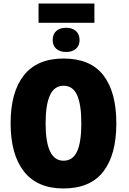

<svg xmlns="http://www.w3.org/2000/svg" viewBox="-20 -1056 727 1086"><path d="M339 10Q191 10 115.5 -86Q40 -182 40 -359Q40 -535 115 -630Q190 -725 340 -725Q491 -725 564.5 -630.5Q638 -536 638 -358Q638 -180 564 -85Q490 10 339 10ZM339 -147Q392 -147 416 -199.5Q440 -252 440 -358Q440 -465 416 -518Q392 -571 340 -571Q287 -571 262.5 -517Q238 -463 238 -358Q238 -147 339 -147ZM514 -927H198V-1036H514ZM430 -829Q430 -798 409.5 -780Q389 -762 354 -762Q319 -762 298.5 -780Q278 -798 278 -829Q278 -862 298 -880.5Q318 -899 354 -899Q389 -899 409.5 -880.5Q430 -862 430 -829Z"/></svg>

Font: Noto Sans Display Black Narrow
Style: Regular
Weight: 900
Width: 4
Designer: Monotype Design team
Foundry: Monotype Imaging Inc.
Version: Version 1.000